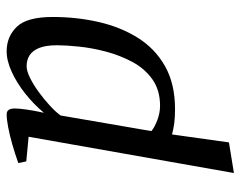

<svg xmlns="http://www.w3.org/2000/svg" viewBox="-93 -453 723 577"><g transform="rotate(-90 268.5 -164.5)"><path d="M37 177 146 -440 72 -447 67 -471Q95 -481 123 -489Q151 -497 175 -501.5Q199 -506 213 -506Q223 -506 227 -499.5Q231 -493 231 -482Q231 -469 228 -448Q225 -427 221.5 -410.5Q218 -394 218 -394Q244 -425 275.5 -450Q307 -475 340.5 -490.5Q374 -506 403 -506Q447 -506 476.5 -475.5Q506 -445 506 -368Q506 -296 491 -230Q476 -164 443.5 -112Q411 -60 358 -30Q305 0 229 0Q203 0 185.5 -2.5Q168 -5 153 -9L129 162ZM239 -45Q286 -45 318.5 -68Q351 -91 371 -128.5Q391 -166 402 -208Q413 -250 417 -289Q421 -328 421 -354Q421 -388 413 -408Q405 -428 391 -437Q377 -446 358 -446Q344 -446 323.5 -436Q303 -426 281 -410Q259 -394 240 -376.5Q221 -359 210 -344L163 -71Q175 -61 196.5 -53Q218 -45 239 -45Z"/></g></svg>

Font: Manuale
Style: Italic
Weight: 400
Italic angle: -11°
Designer: Eduardo Tunni / Pablo Cosgaya
Foundry: Eduardo Tunni / Pablo Cosgaya
Version: Version 1.002